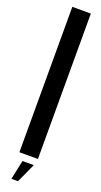

<svg xmlns="http://www.w3.org/2000/svg" viewBox="-179 -809 513 974"><g transform="rotate(20 77.0 -322.0)"><path d="M26.5 0H126.5V-785H26.5ZM34.5 140.5H70L117.5 36.5H56.5Z"/></g></svg>

Font: Anybody ExtraCondensed Medium
Style: Regular
Weight: 500
Width: 2
Version: Version 1.113;gftools[0.9.25]